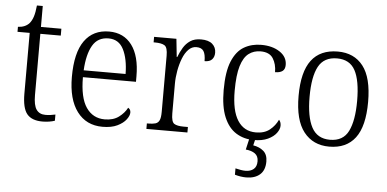

<svg xmlns="http://www.w3.org/2000/svg" viewBox="-56 -771 2246 1114"><g transform="rotate(5 1066.5 -214.0)"><path d="M206 10Q144 10 116 -24Q88 -58 88 -143V-496H17V-525Q60 -527 83 -553Q96 -568 104 -592.5Q112 -617 116 -658H150V-536H269V-496H150V-139Q150 -80 167.5 -55Q185 -30 220 -30Q237 -30 250 -32Q263 -34 278 -37V-1Q264 4 245 7Q226 10 206 10Z M556 10Q461 10 407.5 -61.5Q354 -133 354 -263Q354 -404 404 -474Q454 -544 547 -544Q632 -544 679.5 -480.5Q727 -417 727 -299V-267H418Q418 -148 457 -91Q496 -34 565 -34Q615 -34 647 -58Q679 -82 695 -113Q701 -110 705.5 -103.5Q710 -97 710 -86Q710 -68 693 -45.5Q676 -23 642 -6.5Q608 10 556 10ZM663 -307Q662 -395 634.5 -449.5Q607 -504 547 -504Q484 -504 454 -452Q424 -400 419 -307Z M811 0V-32H819Q844 -32 860 -36.5Q876 -41 883.5 -56.5Q891 -72 891 -106V-433Q891 -481 873.5 -492.5Q856 -504 816 -504H809V-536H939L950 -431H953Q964 -460 979.5 -486Q995 -512 1019.5 -528.5Q1044 -545 1082 -545Q1126 -545 1148 -525.5Q1170 -506 1170 -475Q1170 -451 1156.5 -436Q1143 -421 1113 -421Q1113 -461 1101 -479.5Q1089 -498 1059 -498Q1033 -498 1013 -477.5Q993 -457 980 -423.5Q967 -390 960 -351Q953 -312 953 -275V-103Q953 -54 970 -43Q987 -32 1025 -32H1050V0Z M1436 10Q1379 10 1334 -18Q1289 -46 1263.5 -106.5Q1238 -167 1238 -264Q1238 -371 1263.5 -432Q1289 -493 1333 -518.5Q1377 -544 1433 -544Q1498 -544 1541 -515.5Q1584 -487 1584 -440Q1584 -415 1569 -404Q1554 -393 1526 -393Q1526 -440 1505 -473Q1484 -506 1432 -506Q1393 -506 1363.5 -484Q1334 -462 1318 -409.5Q1302 -357 1302 -265Q1302 -150 1339 -92.5Q1376 -35 1445 -35Q1495 -35 1526 -60Q1557 -85 1573 -120Q1585 -108 1585 -86Q1585 -66 1568.5 -43.5Q1552 -21 1519 -5.5Q1486 10 1436 10ZM1412 230Q1397 230 1380 227.5Q1363 225 1346 220V183Q1363 187 1377.5 189.5Q1392 192 1405 192Q1434 192 1452 177Q1470 162 1470 131Q1470 101 1450 86.5Q1430 72 1396 69L1414 -9H1449L1437 41Q1474 47 1497.5 67.5Q1521 88 1521 128Q1521 179 1491.5 204.5Q1462 230 1412 230Z M1876 10Q1782 10 1728 -58.5Q1674 -127 1674 -268Q1674 -408 1725.5 -476Q1777 -544 1879 -544Q1974 -544 2026.5 -476.5Q2079 -409 2079 -268Q2079 -126 2027.5 -58Q1976 10 1876 10ZM1877 -30Q1954 -30 1984.5 -92Q2015 -154 2015 -268Q2015 -387 1983.5 -445.5Q1952 -504 1878 -504Q1802 -504 1770 -445Q1738 -386 1738 -268Q1738 -152 1770.5 -91Q1803 -30 1877 -30Z"/></g></svg>

Font: Noto Serif Hebrew SemiCondensed Light
Style: Regular
Weight: 300
Width: 4
Designer: Monotype Design Team
Foundry: Monotype Imaging Inc.
Version: Version 2.004; ttfautohint (v1.8.4.7-5d5b)